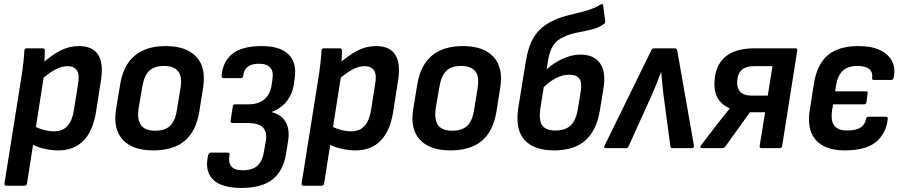

<svg xmlns="http://www.w3.org/2000/svg" viewBox="-20 -730 4449 946"><path d="M267 11Q231 11 192.5 1.5Q154 -8 130 -24L142 -112Q164 -99 192 -91Q220 -83 246 -83Q288 -83 312 -109Q336 -135 344 -187L364 -313Q373 -360 359.5 -382Q346 -404 312 -404Q284 -404 251 -386.5Q218 -369 175 -330L179 -410Q232 -457 276 -480Q320 -503 369 -503Q436 -503 463.5 -460.5Q491 -418 477 -331L453 -178Q438 -84 391 -36.5Q344 11 267 11ZM12 185Q1 185 2 174L89 -372Q93 -402 96 -429.5Q99 -457 100 -480Q100 -492 112 -492H189Q201 -492 201 -481Q201 -467 200 -445Q199 -423 197 -407V-360L113 174Q111 185 101 185Z M735 11Q633 11 584.5 -42Q536 -95 552 -192L572 -314Q603 -503 797 -503Q897 -503 946.5 -451Q996 -399 981 -300L962 -180Q946 -83 890 -36Q834 11 735 11ZM745 -86Q793 -86 818.5 -110.5Q844 -135 852 -190L869 -294Q879 -352 858 -378.5Q837 -405 788 -405Q739 -405 714.5 -380.5Q690 -356 681 -302L663 -197Q655 -141 674.5 -113.5Q694 -86 745 -86Z M1170 196Q1070 196 1028.5 153.5Q987 111 1006 33Q1010 22 1018 22H1101Q1114 22 1111 32Q1104 71 1120 90Q1136 109 1176 109Q1224 109 1249 86Q1274 63 1281 14L1290 -37Q1297 -81 1274.5 -102.5Q1252 -124 1200 -124H1124Q1119 -124 1117 -127.5Q1115 -131 1116 -135L1127 -205Q1127 -210 1130.5 -213Q1134 -216 1138 -216H1206Q1252 -216 1281.5 -240Q1311 -264 1318 -309L1322 -337Q1329 -377 1312 -396.5Q1295 -416 1256 -416Q1220 -416 1200.5 -401Q1181 -386 1178 -356Q1177 -345 1166 -345H1082Q1072 -345 1072 -356Q1077 -426 1124.5 -464.5Q1172 -503 1270 -503Q1360 -503 1401.5 -462Q1443 -421 1432 -345L1428 -315Q1421 -267 1393 -231.5Q1365 -196 1320 -179V-177Q1367 -165 1387.5 -129Q1408 -93 1400 -39L1392 12Q1380 106 1326.5 151Q1273 196 1170 196Z M1731 11Q1695 11 1656.5 1.5Q1618 -8 1594 -24L1606 -112Q1628 -99 1656 -91Q1684 -83 1710 -83Q1752 -83 1776 -109Q1800 -135 1808 -187L1828 -313Q1837 -360 1823.5 -382Q1810 -404 1776 -404Q1748 -404 1715 -386.5Q1682 -369 1639 -330L1643 -410Q1696 -457 1740 -480Q1784 -503 1833 -503Q1900 -503 1927.5 -460.5Q1955 -418 1941 -331L1917 -178Q1902 -84 1855 -36.5Q1808 11 1731 11ZM1476 185Q1465 185 1466 174L1553 -372Q1557 -402 1560 -429.5Q1563 -457 1564 -480Q1564 -492 1576 -492H1653Q1665 -492 1665 -481Q1665 -467 1664 -445Q1663 -423 1661 -407V-360L1577 174Q1575 185 1565 185Z M2199 11Q2097 11 2048.5 -42Q2000 -95 2016 -192L2036 -314Q2067 -503 2261 -503Q2361 -503 2410.5 -451Q2460 -399 2445 -300L2426 -180Q2410 -83 2354 -36Q2298 11 2199 11ZM2209 -86Q2257 -86 2282.5 -110.5Q2308 -135 2316 -190L2333 -294Q2343 -352 2322 -378.5Q2301 -405 2252 -405Q2203 -405 2178.5 -380.5Q2154 -356 2145 -302L2127 -197Q2119 -141 2138.5 -113.5Q2158 -86 2209 -86Z M2710 11Q2610 11 2563.5 -41.5Q2517 -94 2534 -201L2570 -423Q2583 -504 2612 -549.5Q2641 -595 2693 -622Q2729 -642 2774 -653Q2819 -664 2862.5 -675.5Q2906 -687 2940 -708Q2945 -711 2948 -709.5Q2951 -708 2952 -702L2962 -626Q2963 -617 2956 -612Q2930 -593 2895 -584.5Q2860 -576 2824.5 -569.5Q2789 -563 2758 -548Q2724 -534 2706 -506.5Q2688 -479 2680 -431L2642 -194Q2634 -138 2651.5 -112.5Q2669 -87 2717 -87Q2766 -87 2792 -112.5Q2818 -138 2827 -191L2841 -278Q2849 -324 2834 -343Q2819 -362 2784 -362Q2750 -362 2713.5 -342Q2677 -322 2647 -287L2661 -377Q2685 -401 2714 -419.5Q2743 -438 2775.5 -449.5Q2808 -461 2841 -461Q2905 -461 2936 -419Q2967 -377 2953 -292L2935 -183Q2919 -87 2864 -38Q2809 11 2710 11Z M2965 0Q2953 0 2959 -13L3188 -480Q3193 -492 3204 -492H3304Q3315 -492 3317 -480L3399 -13Q3401 0 3388 0H3294Q3284 0 3283 -9L3249 -263Q3246 -291 3243 -318Q3240 -345 3238 -374H3237Q3226 -345 3215 -318Q3204 -291 3192 -263L3077 -9Q3073 0 3063 0Z M3439 0Q3432 0 3431 -4Q3430 -8 3434 -14L3519 -125Q3533 -142 3546.5 -159.5Q3560 -177 3575 -195V-196Q3539 -212 3519.5 -241Q3500 -270 3500 -313Q3500 -402 3550 -447Q3600 -492 3698 -492H3899Q3910 -492 3908 -481L3834 -12Q3832 0 3822 0H3733Q3721 0 3723 -12L3750 -177H3675L3553 -7Q3547 0 3539 0ZM3681 -259H3763L3786 -404H3696Q3652 -404 3632 -383Q3612 -362 3612 -321Q3612 -292 3629.5 -275.5Q3647 -259 3681 -259Z M4142 11Q4045 11 3999.5 -40.5Q3954 -92 3970 -189L3990 -317Q4005 -412 4058 -457.5Q4111 -503 4210 -503Q4275 -503 4317 -482.5Q4359 -462 4376 -427Q4393 -392 4383 -348Q4381 -336 4371 -336H4286Q4275 -336 4277 -347Q4281 -375 4262.5 -390Q4244 -405 4205 -405Q4157 -405 4132 -381Q4107 -357 4099 -308L4095 -280H4249Q4257 -280 4255 -271L4249 -226Q4247 -216 4238 -216H4085L4080 -189Q4072 -134 4091 -110.5Q4110 -87 4155 -87Q4198 -87 4220 -101.5Q4242 -116 4247 -144Q4249 -155 4260 -155H4344Q4356 -155 4354 -143Q4346 -72 4296 -30.5Q4246 11 4142 11Z"/></svg>

Font: Sofia Sans Semi Condensed
Style: Bold Italic
Weight: 700
Italic angle: -9°
Version: Version 4.100